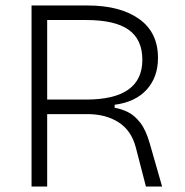

<svg xmlns="http://www.w3.org/2000/svg" viewBox="-20 -680 673 700"><path d="M95 0V-660H299Q418 -660 487 -611Q556 -562 556 -469Q556 -399 515 -353.5Q474 -308 398 -298V-287Q423 -283 447 -271Q471 -259 491.5 -232.5Q512 -206 526 -157L571 0H512L475 -143Q459 -204 412.5 -234Q366 -264 298 -264H152V0ZM152 -317H294Q499 -317 499 -462Q499 -536 449 -571.5Q399 -607 294 -607H152Z"/></svg>

Font: Bricolage Grotesque 12pt ExtraLight
Style: Regular
Weight: 200
Designer: Mathieu Triay
Foundry: Atelier Triay
Version: Version 1.001; ttfautohint (v1.8.4.7-5d5b);gftools[0.9.33.de